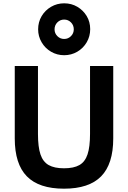

<svg xmlns="http://www.w3.org/2000/svg" viewBox="-20 -1128 772 1158"><path d="M366 10Q215 10 142 -64.5Q69 -139 69 -293V-730H209V-320Q209 -242 224 -197Q239 -152 273.5 -132.5Q308 -113 366 -113Q425 -113 459 -132.5Q493 -152 508 -197Q523 -242 523 -320V-730H663V-293Q663 -139 590 -64.5Q517 10 366 10ZM367 -795Q324 -795 288 -816Q252 -837 231 -873Q210 -909 210 -951Q210 -995 231 -1030.5Q252 -1066 288 -1087Q324 -1108 367 -1108Q411 -1108 446.5 -1087Q482 -1066 503 -1031Q524 -996 524 -952Q524 -909 503 -873Q482 -837 446 -816Q410 -795 367 -795ZM367 -893Q391 -893 408 -910Q425 -927 425 -951Q425 -976 408 -993Q391 -1010 367 -1010Q343 -1010 326 -993Q309 -976 309 -951Q309 -927 326 -910Q343 -893 367 -893Z"/></svg>

Font: M PLUS 2
Style: Bold
Weight: 700
Designer: Coji Morishita
Foundry: UNDERFOREST DESIGN
Version: Version 1.001